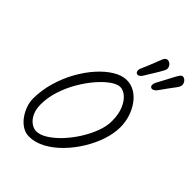

<svg xmlns="http://www.w3.org/2000/svg" viewBox="-270 -1105 1211 1211"><g transform="rotate(45 336.0 -499.5)"><path d="M66 -206Q66 -280 87 -353Q108 -426 143.5 -490Q179 -554 223 -603Q267 -652 313.5 -680Q360 -708 402 -708Q441 -708 474.5 -688Q508 -668 532.5 -633.5Q557 -599 570.5 -556.5Q584 -514 584 -469Q584 -413 563.5 -351Q543 -289 506.5 -230Q470 -171 423.5 -123.5Q377 -76 324 -47.5Q271 -19 218 -19Q185 -19 157 -37Q129 -55 109 -83Q89 -111 77.5 -143.5Q66 -176 66 -206ZM404 -648Q378 -648 342 -623Q306 -598 268.5 -554.5Q231 -511 198.5 -455.5Q166 -400 146 -338Q126 -276 126 -215Q126 -171 141 -139.5Q156 -108 179.5 -91.5Q203 -75 227 -75Q260 -75 299.5 -100Q339 -125 377.5 -166Q416 -207 448 -257.5Q480 -308 499.5 -360Q519 -412 519 -457Q519 -519 501 -561.5Q483 -604 456.5 -626Q430 -648 404 -648ZM494 -980Q510 -980 521.5 -967.5Q533 -955 533 -938Q533 -932 527.5 -921Q522 -910 513.5 -895.5Q505 -881 494 -863Q469 -822 455.5 -800.5Q442 -779 426 -779Q418 -779 413 -785.5Q408 -792 408 -801Q408 -813 417.5 -832.5Q427 -852 442 -891Q459 -935 468.5 -957.5Q478 -980 494 -980ZM635 -974Q650 -974 661 -961Q672 -948 672 -932Q672 -923 666 -912.5Q660 -902 649 -888Q638 -874 623 -853Q601 -823 586 -801.5Q571 -780 553 -780Q546 -780 541 -785.5Q536 -791 536 -799Q536 -811 543.5 -825.5Q551 -840 570 -875Q587 -907 598.5 -929Q610 -951 618.5 -962.5Q627 -974 635 -974Z"/></g></svg>

Font: Kalam Variable Light
Style: Regular
Weight: 300
Designer: Lipi Raval, Jonny Pinhorn
Foundry: Indian Type Foundry
Version: Version 3.000